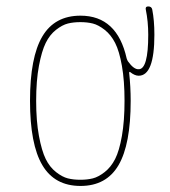

<svg xmlns="http://www.w3.org/2000/svg" viewBox="-20 -580 540 609"><path d="M274.4 -505.4Q256.8 -509.8 234.9 -509.8Q212.9 -509.8 195.3 -505.4Q177.7 -501 157.7 -485.4Q137.7 -469.7 125 -443.8Q112.3 -418 103.5 -371.1Q94.7 -324.2 94.7 -260.3Q94.7 -196.3 103.5 -148.9Q112.3 -101.6 125 -75.7Q137.7 -49.8 157.7 -34.2Q177.7 -18.6 195.3 -14.2Q212.9 -9.8 234.9 -9.8Q256.8 -9.8 274.4 -14.2Q292 -18.6 312 -34.2Q332 -49.8 345.2 -75.7Q358.4 -101.6 366.7 -148.9Q375 -196.3 375 -260.3Q375 -324.2 366.7 -371.1Q358.4 -418 345.2 -443.8Q332 -469.7 312 -485.4Q292 -501 274.4 -505.4ZM235.4 -530.3Q351.6 -530.3 381.8 -394.5Q383.8 -388.7 385.7 -385.7Q404.3 -359.4 419.9 -360.4Q450.2 -360.4 450.2 -469.7Q450.2 -511.7 442.4 -549.8Q440.4 -559.6 450.2 -559.6Q460.9 -559.6 462.9 -549.8Q469.7 -515.6 469.7 -469.7Q469.7 -339.8 419.9 -339.8Q407.2 -339.8 392.6 -351.6Q391.6 -352.5 390.6 -351.6Q389.6 -350.6 389.6 -349.6Q394.5 -304.7 394.5 -259.8Q394.5 -122.1 356 -56.2Q317.4 9.8 235.4 9.8Q153.3 9.8 114.3 -56.2Q75.2 -122.1 75.2 -260.3Q75.2 -398.4 114.3 -464.4Q153.3 -530.3 235.4 -530.3Z"/></svg>

Font: Rounded-L Mgen+ 2m thin
Style: Regular
Weight: 100
Designer: [Source Han Sans]
Ryoko NISHIZUKA  (kana & ideographs); Paul D. Hunt (Latin, Greek & Cyrillic); Wenlong ZHANG  (bopomofo
Version: Version 1.059.20150602